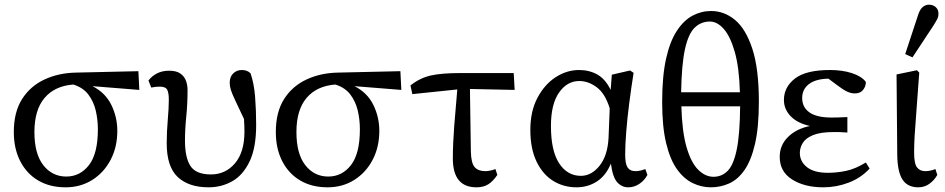

<svg xmlns="http://www.w3.org/2000/svg" viewBox="-20 -787 4038 820"><path d="M260 13Q193 13 143.5 -16Q94 -45 66.5 -98.5Q39 -152 39 -223Q39 -308 74 -363.5Q109 -419 170 -447.5Q231 -476 307 -477L571 -483L575 -403L375 -419Q430 -391 455.5 -339Q481 -287 481 -228Q481 -159 452.5 -104.5Q424 -50 374 -18.5Q324 13 260 13ZM127 -223Q127 -130 165 -81.5Q203 -33 263 -33Q322 -33 360 -82Q398 -131 398 -235Q398 -276 389 -314.5Q380 -353 357.5 -383Q335 -413 293 -426Q214 -420 170.5 -369Q127 -318 127 -223Z M871 13Q786 13 739 -31Q692 -75 692 -175Q692 -223 696.5 -275Q701 -327 701 -361Q701 -389 694.5 -403Q688 -417 662 -417Q653 -417 643.5 -416Q634 -415 626 -413L614 -443Q628 -462 650.5 -473.5Q673 -485 702 -485Q734 -485 751 -472.5Q768 -460 774.5 -441.5Q781 -423 781 -403Q781 -343 775.5 -289Q770 -235 770 -186Q770 -114 793.5 -78Q817 -42 881 -42Q943 -42 983.5 -89.5Q1024 -137 1024 -225Q1024 -237 1023.5 -250Q1023 -263 1022 -279Q998 -330 984.5 -358.5Q971 -387 966 -403Q961 -419 961 -433Q961 -459 976 -473.5Q991 -488 1013 -488Q1036 -488 1050 -474Q1065 -431 1069.5 -373.5Q1074 -316 1074 -253Q1074 -156 1046 -97.5Q1018 -39 972 -13Q926 13 871 13Z M1379 13Q1312 13 1262.5 -16Q1213 -45 1185.5 -98.5Q1158 -152 1158 -223Q1158 -308 1193 -363.5Q1228 -419 1289 -447.5Q1350 -476 1426 -477L1690 -483L1694 -403L1494 -419Q1549 -391 1574.5 -339Q1600 -287 1600 -228Q1600 -159 1571.5 -104.5Q1543 -50 1493 -18.5Q1443 13 1379 13ZM1246 -223Q1246 -130 1284 -81.5Q1322 -33 1382 -33Q1441 -33 1479 -82Q1517 -131 1517 -235Q1517 -276 1508 -314.5Q1499 -353 1476.5 -383Q1454 -413 1412 -426Q1333 -420 1289.5 -369Q1246 -318 1246 -223Z M1741 -385 1733 -422Q1773 -454 1819.5 -464.5Q1866 -475 1945 -475H2174L2178 -403L1987 -407L1991 -140Q1992 -90 2007.5 -73Q2023 -56 2052 -56Q2062 -56 2074 -58.5Q2086 -61 2096 -65L2104 -40Q2086 -13 2065.5 0Q2045 13 2015 13Q1914 13 1914 -110Q1914 -172 1920 -250Q1926 -328 1933 -405Z M2333 -249Q2333 -143 2368 -89.5Q2403 -36 2461 -36Q2506 -36 2540.5 -79Q2575 -122 2579 -198L2584 -324Q2565 -387 2529 -414Q2493 -441 2454 -441Q2402 -441 2367.5 -391.5Q2333 -342 2333 -249ZM2442 13Q2387 13 2342.5 -14.5Q2298 -42 2271.5 -97Q2245 -152 2245 -232Q2245 -312 2275.5 -369.5Q2306 -427 2353.5 -457.5Q2401 -488 2453 -488Q2497 -488 2531.5 -468.5Q2566 -449 2588 -403L2593 -468L2671 -486L2686 -476Q2676 -413 2667.5 -347.5Q2659 -282 2654.5 -224Q2650 -166 2650 -127Q2650 -87 2660.5 -71.5Q2671 -56 2694 -56Q2704 -56 2715 -58.5Q2726 -61 2736 -65L2745 -40Q2733 -17 2711 -2Q2689 13 2663 13Q2636 13 2616.5 -8Q2597 -29 2589 -88Q2567 -36 2528.5 -11.5Q2490 13 2442 13Z M3016 13Q2976 13 2938.5 -5Q2901 -23 2871.5 -64Q2842 -105 2825 -175.5Q2808 -246 2808 -351Q2808 -461 2824.5 -535.5Q2841 -610 2870.5 -655Q2900 -700 2937.5 -720Q2975 -740 3017 -740Q3073 -740 3119 -702Q3165 -664 3193 -579Q3221 -494 3221 -353Q3221 -244 3204.5 -172.5Q3188 -101 3159.5 -60.5Q3131 -20 3094 -3.5Q3057 13 3016 13ZM3012 -695Q2974 -695 2947 -669Q2920 -643 2905.5 -577.5Q2891 -512 2889 -393H3140Q3137 -499 3118 -565.5Q3099 -632 3071 -663.5Q3043 -695 3012 -695ZM3027 -32Q3063 -32 3088 -57.5Q3113 -83 3126.5 -148.5Q3140 -214 3141 -333H2890Q2893 -225 2912 -159Q2931 -93 2961.5 -62.5Q2992 -32 3027 -32Z M3496 13Q3416 13 3363 -20.5Q3310 -54 3310 -117Q3310 -167 3345.5 -202Q3381 -237 3439 -249Q3385 -261 3356.5 -291Q3328 -321 3328 -360Q3328 -415 3375 -451.5Q3422 -488 3525 -488Q3578 -488 3619 -474.5Q3660 -461 3678 -437Q3678 -418 3666 -403Q3654 -388 3631 -388Q3615 -388 3598.5 -395.5Q3582 -403 3557 -422L3518 -451Q3464 -450 3435 -428Q3406 -406 3406 -368Q3406 -329 3437 -307Q3468 -285 3532 -285Q3547 -285 3562 -285.5Q3577 -286 3599 -287V-221Q3574 -223 3563 -223Q3552 -223 3541 -223Q3484 -223 3452.5 -210Q3421 -197 3408.5 -176.5Q3396 -156 3396 -134Q3396 -97 3426.5 -73Q3457 -49 3516 -49Q3553 -49 3592.5 -57Q3632 -65 3678 -93L3694 -67Q3657 -27 3604.5 -7Q3552 13 3496 13Z M3902 13Q3856 13 3834.5 -20Q3813 -53 3812 -125L3809 -469L3896 -487L3906 -477Q3899 -378 3894 -315Q3889 -252 3886.5 -211Q3884 -170 3884 -136Q3884 -88 3896.5 -72Q3909 -56 3932 -56Q3943 -56 3954 -58.5Q3965 -61 3975 -65L3983 -40Q3971 -18 3950 -2.5Q3929 13 3902 13ZM3846 -556 3902 -726Q3910 -749 3922 -758Q3934 -767 3947 -767Q3965 -767 3976.5 -756.5Q3988 -746 3988 -729Q3988 -716 3983 -706Q3978 -696 3966 -677L3877 -542Z"/></svg>

Font: Source Serif 4
Style: Regular
Weight: 400
Designer: Frank Grießhammer
Foundry: Adobe
Version: Version 4.005;hotconv 1.1.0;makeotfexe 2.6.0